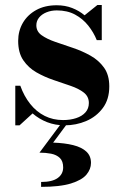

<svg xmlns="http://www.w3.org/2000/svg" viewBox="-20 -490 492 766"><path d="M41 10V-148H61Q76 -106 100.8 -75Q125.5 -44 158.5 -27.5Q191.5 -11 231.5 -11Q260.5 -11 284 -18.8Q307.5 -26.5 321 -41.8Q334.5 -57 334.5 -79Q334.5 -105 314.2 -120.8Q294 -136.5 261.8 -147.5Q229.5 -158.5 193.5 -170.8Q157.5 -183 125.5 -201.2Q93.5 -219.5 73 -249.5Q52.5 -279.5 52.5 -327Q52.5 -366.5 71.2 -398.8Q90 -431 124.5 -450Q159 -469 206 -469Q240 -469 268 -458Q296 -447 317.5 -429L368.5 -470H386V-330H366Q353.5 -361 332 -388Q310.5 -415 279.5 -431.8Q248.5 -448.5 206.5 -448.5Q184.5 -448.5 165.8 -441Q147 -433.5 136 -420Q125 -406.5 125 -389Q125 -364.5 146 -349.5Q167 -334.5 200.2 -323Q233.5 -311.5 270.8 -299Q308 -286.5 341 -268Q374 -249.5 395 -220.2Q416 -191 416 -145.5Q416 -93.5 390.2 -59Q364.5 -24.5 324 -7.2Q283.5 10 238 10Q200.5 10 168.2 -2.5Q136 -15 110 -37.5L58 10ZM144 255.5V236Q188.5 236 210.2 220.2Q232 204.5 232 178Q232 153 218.8 140.2Q205.5 127.5 184 123.2Q162.5 119 137.5 119L225 1.5H249.5L192 79Q238 80.5 272 89Q306 97.5 324.5 114.8Q343 132 343 160Q343 185 324.8 206.8Q306.5 228.5 263 242Q219.5 255.5 144 255.5Z"/></svg>

Font: Bodoni Moda
Style: Bold
Weight: 700
Designer: Owen Earl
Foundry: indestructible type
Version: Version 2.005